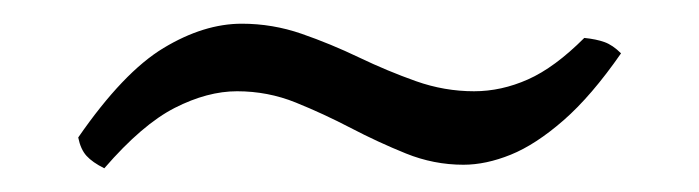

<svg xmlns="http://www.w3.org/2000/svg" viewBox="-20 -337 590 162"><path d="M68 -195Q58 -200 53 -205.5Q48 -211 46 -221Q84 -276 118 -296.5Q152 -317 184 -317Q210 -317 234.5 -308.5Q259 -300 283 -288.5Q307 -277 331 -268.5Q355 -260 380 -260Q403 -260 425.5 -270Q448 -280 473 -305Q483 -304 490 -301.5Q497 -299 504 -292Q479 -256 455.5 -235.5Q432 -215 411 -206.5Q390 -198 371 -198Q346 -198 322.5 -207.5Q299 -217 276 -229Q253 -241 229.5 -250.5Q206 -260 180 -260Q155 -260 127.5 -246Q100 -232 68 -195Z"/></svg>

Font: Vollkorn
Style: Regular
Weight: 400
Designer: Friedrich Althausen
Foundry: Friedrich Althausen
Version: Version 5.001